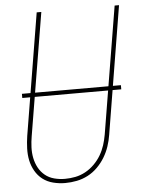

<svg xmlns="http://www.w3.org/2000/svg" viewBox="-53 -777 606 827"><g transform="rotate(-5 250.0 -363.5)"><path d="M195 8Q169 8 143.5 1.5Q118 -5 98.5 -20Q79 -35 66.5 -57Q54 -79 49 -103.5Q44 -128 45 -155Q46 -182 50 -208L137 -735H157L69 -205Q65 -182 64 -158Q63 -134 67.5 -111.5Q72 -89 82.5 -69.5Q93 -50 110 -36Q127 -22 149.5 -16Q172 -10 196 -10Q219 -10 241.5 -14.5Q264 -19 285 -30.5Q306 -42 323.5 -59.5Q341 -77 353 -97.5Q365 -118 372 -140Q379 -162 383 -185L474 -735H493L402 -182Q398 -157 390 -133Q382 -109 368.5 -86.5Q355 -64 336 -45Q317 -26 294 -14Q271 -2 246 3Q221 8 196 8Q196 8 195.5 8Q195 8 195 8ZM43 -373V-391H471V-373Z"/></g></svg>

Font: Iosevka Curly Thin Oblique
Style: Regular
Weight: 100
Italic angle: -9°
Monospace: yes
Designer: Belleve Invis
Foundry: Belleve Invis
Version: Version 11.1.0; ttfautohint (v1.8.3)